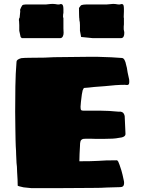

<svg xmlns="http://www.w3.org/2000/svg" viewBox="-20 -967 733 987"><path d="M101 -4 80 -9Q75 -10 72.5 -11.5Q70 -13 71 -14Q71 -40 68 -83Q68 -98 67 -109.5Q66 -121 65 -129L63 -172Q63 -189 61 -215L60 -246Q60 -284 59 -305Q58 -326 58 -393Q58 -456 59 -523Q60 -590 65 -650Q65 -661 89 -668Q104 -670 139 -670Q220 -670 258 -673Q376 -675 436 -675H480Q562 -673 606 -669Q622 -669 629 -631Q632 -624 636 -595Q639 -580 644 -558Q645 -552 644.5 -546.5Q644 -541 644 -540Q643 -530 633 -530Q629 -531 621 -531Q579 -531 518 -524L465 -520Q432 -516 413 -515Q410 -515 405 -503Q401 -490 396 -443L394 -418Q394 -405 397 -401.5Q400 -398 410 -398H499Q538 -398 588 -393H600Q613 -390 616 -383Q620 -377 621 -370L625 -281V-278Q625 -261 589 -258Q568 -253 509 -253Q458 -253 443 -254Q414 -254 408 -253Q397 -250 394 -241.5Q391 -233 391 -213Q391 -200 389 -176Q388 -164 388 -138Q453 -138 484 -140Q518 -143 580 -143Q584 -143 588 -136Q593 -126 604 -91Q610 -71 616 -41Q618 -34 618 -26Q618 -5 598 -5Q572 -5 528 -3Q505 -1 456 -1Q351 -1 298 0H140Q135 0 125 -1.5Q115 -3 101 -4ZM86 -777 79 -809V-838L78 -858L77 -864Q77 -872 81 -877L84 -908V-911L83 -916Q87 -928 94 -939Q99 -944 112 -944H216Q241 -947 251 -947Q261 -947 264 -946Q267 -946 270 -945Q273 -944 277 -944H284Q286 -944 287.5 -945Q289 -946 291 -946H294Q306 -946 306 -921V-901Q304 -893 304 -881Q304 -880 304.5 -878Q305 -876 306 -874V-864V-852V-842V-821Q307 -813 307 -798Q307 -788 303 -780Q299 -772 291 -771H92ZM397 -777 391 -809V-838Q391 -854 388 -864V-869Q387 -871 387 -877Q387 -881 386.5 -890.5Q386 -900 386 -918Q386 -919 386.5 -920Q387 -921 386 -922V-926Q388 -928 391.5 -933.5Q395 -939 399 -941Q410 -944 424 -944H528Q555 -947 562 -947Q572 -947 576 -946Q578 -946 581 -945Q584 -944 589 -944H596Q598 -944 599.5 -945Q601 -946 603 -946H606Q613 -946 615 -939.5Q617 -933 617 -921V-908L616 -881Q616 -880 616 -878Q616 -876 617 -874V-864V-852V-842L616 -831V-821Q616 -813 617 -811Q619 -803 619 -798Q619 -772 603 -771H456Z"/></svg>

Font: Sigmar One
Style: Regular
Weight: 400
Designer: Vernon Adams
Foundry: Vernon Adams
Version: Version 2.000